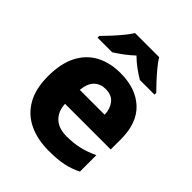

<svg xmlns="http://www.w3.org/2000/svg" viewBox="-214 -894 1032 1032"><g transform="rotate(45 301.5 -378.0)"><path d="M309 -559Q425 -559 493 -495.5Q561 -432 561 -309V-231H214Q216 -177 249 -145Q282 -113 343 -113Q395 -113 438.5 -123Q482 -133 528 -155V-30Q487 -9 441.5 0.5Q396 10 329 10Q246 10 181.5 -20Q117 -50 80.5 -112.5Q44 -175 44 -271Q44 -368 77 -432Q110 -496 169.5 -527.5Q229 -559 309 -559ZM312 -442Q273 -442 247.5 -417.5Q222 -393 217 -340H406Q405 -383 382 -412.5Q359 -442 312 -442ZM394 -766Q408 -743 431 -715.5Q454 -688 477.5 -662.5Q501 -637 519 -619V-606H408Q382 -621 354.5 -641Q327 -661 302 -686Q275 -661 249.5 -642Q224 -623 197 -606H86V-619Q105 -638 128.5 -663.5Q152 -689 174.5 -716Q197 -743 211 -766Z"/></g></svg>

Font: Noto Sans Gujarati ExtraBold
Style: Regular
Weight: 800
Designer: Jelle Bosma - Monotype Design Team, Universal Thirst
Foundry: Monotype Imaging Inc.
Version: Version 2.106; ttfautohint (v1.8.4.7-5d5b)